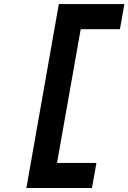

<svg xmlns="http://www.w3.org/2000/svg" viewBox="-20 -818 630 942"><path d="M109.4 104.5H431.2L453.1 -18.6H259.8L376 -674.8H568.4L590.3 -797.9H268.6Z"/></svg>

Font: Cascadia Code
Style: Bold Italic
Weight: 700
Italic angle: -10°
Monospace: yes
Designer: Aaron Bell
Foundry: Saja Typeworks
Version: Version 2404.023